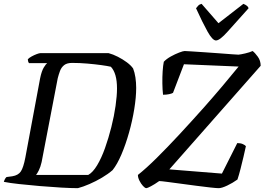

<svg xmlns="http://www.w3.org/2000/svg" viewBox="-30 -981 1379 1001"><path d="M376 0Q342 0 289 -3Q236 -6 177.5 -11Q119 -16 69 -21.5Q19 -27 -10 -33Q-5 -50 4 -58L34 -62Q65 -67 78.5 -87Q92 -107 102 -159L179 -572Q187 -611 198.5 -629.5Q210 -648 216 -652H121Q115 -661 115 -672Q121 -679 134.5 -686.5Q148 -694 161.5 -699Q175 -704 181 -704H536Q559 -698 584.5 -685Q610 -672 631.5 -656Q653 -640 664 -624Q672 -604 676 -577.5Q680 -551 680 -523Q680 -474 670 -412.5Q660 -351 642.5 -289Q625 -227 603 -175.5Q581 -124 557 -94Q534 -74 502 -55Q470 -36 436.5 -21.5Q403 -7 376 0ZM158 -69H430Q454 -82 476.5 -119.5Q499 -157 517.5 -209Q536 -261 550.5 -318.5Q565 -376 572.5 -429Q580 -482 580 -520Q580 -599 548 -633Q531 -637 498.5 -641.5Q466 -646 426 -649.5Q386 -653 346 -653Q319 -653 304.5 -641.5Q290 -630 283 -611.5Q276 -593 271 -573L187 -136Q181 -110 172.5 -93Q164 -76 158 -69ZM733 0Q726 0 715.5 -11.5Q705 -23 697 -39Q689 -55 689 -69Q732 -103 788 -158.5Q844 -214 907.5 -282.5Q971 -351 1036 -424Q1082 -476 1129 -531.5Q1176 -587 1214 -634L929 -646L872 -497Q866 -493 851.5 -490Q837 -487 820 -487Q817 -513 816.5 -546Q816 -579 818 -609.5Q820 -640 824 -659Q838 -674 860.5 -686.5Q883 -699 904 -707Q925 -715 933 -715Q940 -715 969 -713Q998 -711 1037 -708.5Q1076 -706 1114.5 -703Q1153 -700 1181 -698Q1209 -696 1213 -696Q1225 -697 1248.5 -702.5Q1272 -708 1287 -715Q1299 -706 1314 -685.5Q1329 -665 1329 -638L853 -98L1127 -76L1207 -235Q1224 -235 1235.5 -230Q1247 -225 1252 -219Q1247 -195 1239.5 -163.5Q1232 -132 1224 -100.5Q1216 -69 1208 -45Q1183 -27 1154.5 -13.5Q1126 0 1110 0Q1099 0 1067 -3.5Q1035 -7 993.5 -12.5Q952 -18 911 -23.5Q870 -29 839.5 -33Q809 -37 800 -37Q776 -20 757 -10Q738 0 733 0ZM1096 -770Q1078 -770 1052 -816.5Q1026 -863 992 -938Q998 -945 1003.5 -951.5Q1009 -958 1021 -961L1109 -860L1239 -961Q1263 -951 1266 -938Q1199 -864 1157.5 -817Q1116 -770 1096 -770Z"/></svg>

Font: Texturina
Style: Italic
Weight: 400
Italic angle: -11°
Designer: Guillermo Torres Carreño
Foundry: Omnibus-Type
Version: Version 1.002; ttfautohint (v1.8.3)